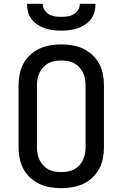

<svg xmlns="http://www.w3.org/2000/svg" viewBox="-20 -975 640 1003"><path d="M300 8Q271 8 241.5 3Q212 -2 185.5 -14.5Q159 -27 137.5 -47Q116 -67 102 -93Q88 -119 82.5 -148Q77 -177 77 -206V-529Q77 -558 82.5 -587Q88 -616 102 -642Q116 -668 137.5 -688Q159 -708 185.5 -720.5Q212 -733 241.5 -738Q271 -743 300 -743Q329 -743 358.5 -738Q388 -733 414.5 -720.5Q441 -708 462.5 -688Q484 -668 498 -642Q512 -616 517.5 -587Q523 -558 523 -529V-206Q523 -177 517.5 -148Q512 -119 498 -93Q484 -67 462.5 -47Q441 -27 414.5 -14.5Q388 -2 358.5 3Q329 8 300 8ZM300 -76Q317 -76 334.5 -79Q352 -82 367 -90Q382 -98 394 -111Q406 -124 413.5 -139.5Q421 -155 424 -172Q427 -189 427 -206V-529Q427 -546 424 -563Q421 -580 413.5 -595.5Q406 -611 394 -624Q382 -637 367 -645Q352 -653 334.5 -656Q317 -659 300 -659Q283 -659 265.5 -656Q248 -653 233 -645Q218 -637 206 -624Q194 -611 186.5 -595.5Q179 -580 176 -563Q173 -546 173 -529V-206Q173 -189 176 -172Q179 -155 186.5 -139.5Q194 -124 206 -111Q218 -98 233 -90Q248 -82 265.5 -79Q283 -76 300 -76ZM300 -815Q279 -815 257.5 -817.5Q236 -820 215.5 -827Q195 -834 177 -845.5Q159 -857 145.5 -874Q132 -891 126.5 -912.5Q121 -934 121 -955H203Q203 -938 212 -923.5Q221 -909 235.5 -900.5Q250 -892 266.5 -889.5Q283 -887 300 -887Q317 -887 333.5 -889.5Q350 -892 364.5 -900.5Q379 -909 388 -923.5Q397 -938 397 -955H479Q479 -934 473.5 -912.5Q468 -891 454.5 -874Q441 -857 423 -845.5Q405 -834 384.5 -827Q364 -820 342.5 -817.5Q321 -815 300 -815Z"/></svg>

Font: Iosevka Fixed Medium Extended
Style: Regular
Weight: 500
Width: 7
Monospace: yes
Designer: Belleve Invis
Foundry: Belleve Invis
Version: Version 24.1.1; ttfautohint (v1.8.4)